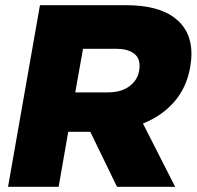

<svg xmlns="http://www.w3.org/2000/svg" viewBox="-20 -720 758 740"><path d="M206 0 243 -212H328L431 0H655L531 -244Q604 -273 651.5 -327.5Q699 -382 713 -461Q718 -491 718 -512Q718 -601 654 -650.5Q590 -700 465 -700H134L11 0ZM300 -532H426Q470 -532 494 -515.5Q518 -499 518 -467Q518 -421 485 -392.5Q452 -364 397 -364H270Z"/></svg>

Font: Geom Black
Style: Bold Italic
Weight: 900
Italic angle: -10°
Version: Version 1.102